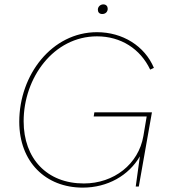

<svg xmlns="http://www.w3.org/2000/svg" viewBox="-20 -852 775 877"><path d="M358 5C471 5 568 -50 619 -138C613 -97 605 -39 600 0H614L674 -339H411L408 -320H650L635 -231C613 -102 500 -14 363 -14C194 -14 88 -128 88 -298C88 -497 225 -686 423 -686C532 -686 621 -629 666 -534L683 -542C641 -642 540 -705 423 -705C217 -705 68 -510 68 -296C68 -113 188 5 358 5ZM447 -788C463 -788 472 -799 472 -812C472 -823 465 -832 452 -832C438 -832 427 -821 427 -808C427 -797 433 -788 447 -788Z"/></svg>

Font: Fixel Display 20240404 Thin
Style: Italic
Weight: 100
Italic angle: -10°
Designer: AlfaBravo + MacPaw
Foundry: Kyrylo Tkachov, Marchela Mozhyna, Serhii Makarenko, Maria Weinstein, Zakhar Kryvoshyya
Version: Version 1.211;Glyphs 3.2 (3225)